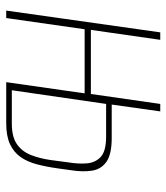

<svg xmlns="http://www.w3.org/2000/svg" viewBox="21 -556 535 617"><g transform="rotate(90 288.5 -247.5)"><path d="M14 0 84 -495H108L76 -272H282L314 -495H338L316 -339H423Q476 -339 500 -322Q524 -305 528.5 -275.5Q533 -246 527 -208L521 -165Q516 -129 508 -98.5Q500 -68 484.5 -46Q469 -24 443 -12Q417 0 376 0H244L280 -252H74L38 0ZM270 -18H377Q420 -18 443.5 -34.5Q467 -51 478 -79Q489 -107 494 -141L502 -201Q507 -231 505 -258.5Q503 -286 484.5 -303.5Q466 -321 419 -321H314Z"/></g></svg>

Font: Alumni Sans SC Thin
Style: Italic
Weight: 100
Italic angle: -8°
Designer: Robert E. Leuschke
Foundry: Robert E. Leuschke
Version: Version 1.016